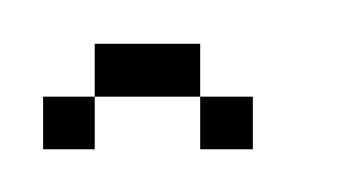

<svg xmlns="http://www.w3.org/2000/svg" viewBox="-20 -264 162 89"><path d="M0 -194.8V-219.2H23.9V-194.8ZM72.8 -194.8V-219.2H97.2V-194.8ZM23.9 -219.2V-243.7H72.8V-219.2Z"/></svg>

Font: FS Mondwest Regular
Style: Regular
Weight: 400
Designer: NZWStudios2024
Foundry: https://fontstruct.com
Version: Version 1.0